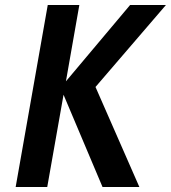

<svg xmlns="http://www.w3.org/2000/svg" viewBox="-20 -746 682 766"><path d="M233.5 -368 168.5 0H42.5L170.5 -726H296.5L243 -421.5L499 -726H642L361 -399L536 0H389Z"/></svg>

Font: JuliaMono BoldItalic
Style: Regular
Weight: 700
Italic angle: -9°
Monospace: yes
Designer: cormullion
Foundry: corm
Version: Version 0.049; ttfautohint (v1.8.4)